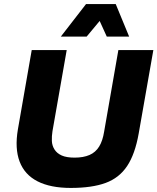

<svg xmlns="http://www.w3.org/2000/svg" viewBox="-20 -914 774 944"><path d="M328 10Q228 10 164.5 -22.5Q101 -55 76.5 -119.5Q52 -184 68 -278L136 -668H308L238 -269Q234 -244 235 -221Q236 -198 248 -179Q260 -160 283.5 -149.5Q307 -139 347 -139Q390 -139 420 -152Q450 -165 467.5 -193.5Q485 -222 492 -267L562 -668H734L662 -258Q644 -156 605 -97.5Q566 -39 499 -14.5Q432 10 328 10ZM279 -734 403 -894H549L615 -734H505L470 -811L406 -734Z"/></svg>

Font: Gantari ExtraBold
Style: Italic
Weight: 800
Italic angle: -10°
Designer: Anugrah Pasau
Foundry: Lafontype
Version: Version 1.000